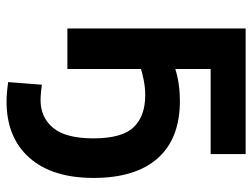

<svg xmlns="http://www.w3.org/2000/svg" viewBox="-112 -461 771 587"><g transform="rotate(90 273.5 -167.5)"><path d="M288 -332Q236 -332 191 -318V-426H451V-533H67V12H191V-213Q199 -216 223 -221Q247 -226 271 -226Q335 -226 369 -190.5Q403 -155 403 -68Q403 17 371 55.5Q339 94 286 94Q276 94 260.5 92.5Q245 91 239 90L231 193Q266 198 290 198Q400 198 462 128.5Q524 59 524 -68Q524 -196 464 -264Q404 -332 288 -332Z"/></g></svg>

Font: Repo DemiBold
Style: Regular
Weight: 600
Designer: Stefan Peev
Foundry: Context Ltd
Version: Version 1.502